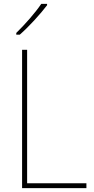

<svg xmlns="http://www.w3.org/2000/svg" viewBox="-20 -971 486 991"><path d="M223 -944V-951H193C162 -905 109 -845 64 -801V-792H82C130 -834 188 -898 223 -944ZM94 0H426V-25H120V-714H94Z"/></svg>

Font: Noto Sans Lao SemiCondensed Thin
Style: Regular
Weight: 100
Width: 4
Designer: Monotype Design Team
Foundry: Monotype Imaging Inc.
Version: Version 2.003